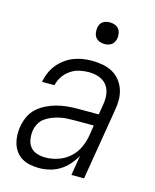

<svg xmlns="http://www.w3.org/2000/svg" viewBox="-112 -809 723 893"><g transform="rotate(15 250.0 -362.0)"><path d="M161 8Q140 8 119 4Q98 0 80.5 -10Q63 -20 50.5 -36.5Q38 -53 32 -72.5Q26 -92 25 -113.5Q24 -135 28 -157Q32 -181 43 -205Q54 -229 73.5 -246.5Q93 -264 116.5 -275.5Q140 -287 164.5 -293.5Q189 -300 213.5 -302.5Q238 -305 262 -305H366L374 -353Q377 -370 377 -387Q377 -404 372.5 -419.5Q368 -435 358.5 -447.5Q349 -460 335 -468Q321 -476 304.5 -479.5Q288 -483 271 -483Q249 -483 226.5 -478Q204 -473 184 -459.5Q164 -446 150.5 -426Q137 -406 132 -383H72Q76 -406 85 -427Q94 -448 108.5 -466.5Q123 -485 142.5 -499.5Q162 -514 183.5 -522.5Q205 -531 227 -534.5Q249 -538 271 -538Q297 -538 322.5 -533.5Q348 -529 369.5 -517.5Q391 -506 406.5 -487Q422 -468 430 -445Q438 -422 438.5 -396Q439 -370 434 -344L377 0H316L332 -96Q319 -73 301 -52.5Q283 -32 260 -18Q237 -4 211.5 2Q186 8 161 8ZM177 -47Q207 -47 237.5 -57Q268 -67 292.5 -88.5Q317 -110 330.5 -139Q344 -168 349 -198L357 -249H262Q245 -249 227.5 -248Q210 -247 192.5 -243Q175 -239 158 -232.5Q141 -226 125.5 -215Q110 -204 101 -187.5Q92 -171 89 -154Q86 -133 89 -112Q92 -91 104 -75.5Q116 -60 136 -53.5Q156 -47 177 -47ZM306 -628Q294 -628 282.5 -632.5Q271 -637 264 -646Q257 -655 255 -667.5Q253 -680 255 -693Q256 -701 260.5 -709.5Q265 -718 272.5 -723Q280 -728 289 -730Q298 -732 306 -732Q319 -732 330.5 -727.5Q342 -723 349 -714Q356 -705 358 -692.5Q360 -680 358 -667Q356 -659 351.5 -650.5Q347 -642 339.5 -637Q332 -632 323.5 -630Q315 -628 306 -628Z"/></g></svg>

Font: Iosevka Curly Light Oblique
Style: Regular
Weight: 300
Italic angle: -9°
Monospace: yes
Designer: Belleve Invis
Foundry: Belleve Invis
Version: Version 11.1.0; ttfautohint (v1.8.3)